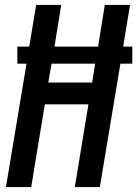

<svg xmlns="http://www.w3.org/2000/svg" viewBox="-20 -755 554 775"><path d="M4 0 87 -498H50V-567H98L126 -735H227L200 -567H376L403 -735H505L477 -567H514V-498H466L383 0H282L337 -334H161L106 0ZM352 -422 364 -498H188L175 -422Z"/></svg>

Font: Iosevka Curly Semibold Oblique
Style: Regular
Weight: 600
Italic angle: -9°
Monospace: yes
Designer: Belleve Invis
Foundry: Belleve Invis
Version: Version 11.1.0; ttfautohint (v1.8.3)